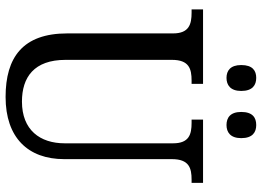

<svg xmlns="http://www.w3.org/2000/svg" viewBox="-148 -802 959 704"><g transform="rotate(90 332.0 -449.5)"><path d="M438 -800C464 -800 486 -814 486 -854C486 -896 464 -909 438 -909C411 -909 390 -896 390 -854C390 -814 411 -800 438 -800ZM265 -800C291 -800 313 -814 313 -854C313 -896 291 -909 265 -909C239 -909 218 -896 218 -854C218 -814 239 -800 265 -800ZM335 10C484 10 563 -72 563 -205V-600C563 -663 596 -672 638 -672H650V-714H418V-672H430C472 -672 505 -663 505 -604V-207C505 -116 456 -50 352 -50C263 -50 199 -94 199 -210V-600C199 -663 232 -672 275 -672H287V-714H14V-672H26C68 -672 102 -663 102 -604V-216C102 -53 190 10 335 10Z"/></g></svg>

Font: Noto Serif Ethiopic SemiCondensed
Style: Regular
Weight: 400
Width: 4
Designer: Monotype Design Team
Foundry: Monotype Imaging Inc.
Version: Version 2.102